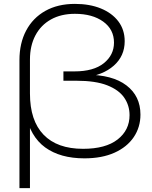

<svg xmlns="http://www.w3.org/2000/svg" viewBox="-20 -802 783 987"><path d="M80 165V-493Q80 -580 114.5 -645Q149 -710 213 -746Q277 -782 365 -782Q441 -782 498.5 -758.5Q556 -735 588.5 -692Q621 -649 621 -590Q621 -514 565 -464.5Q509 -415 411 -403L423 -418Q558 -418 630 -363Q702 -308 702 -213Q702 -148 667.5 -97Q633 -46 568.5 -17Q504 12 414 12Q290 12 212.5 -44Q135 -100 110 -221L134 -321Q134 -182 204 -109.5Q274 -37 407 -37Q523 -37 584.5 -85Q646 -133 646 -210Q646 -260 618.5 -300Q591 -340 531 -363.5Q471 -387 372 -387H306V-435H363Q461 -435 513.5 -477Q566 -519 566 -583Q566 -651 510.5 -691Q455 -731 365 -731Q294 -731 242 -702Q190 -673 162 -620Q134 -567 134 -496V165Z"/></svg>

Font: Unbounded ExtraLight
Style: Regular
Weight: 250
Designer: Luke Prowse, Jean-Baptiste Morizot, Fátima Lázaro, Florian Runge
Foundry: NaN
Version: Version 1.701;gftools[0.9.28.dev5+ged2979d]